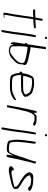

<svg xmlns="http://www.w3.org/2000/svg" viewBox="1160 -1876 794 3155"><g transform="rotate(90 1557.5 -299.0)"><path d="M133 -459C135 -451 140 -445 155 -445H189C209 -445 230 -448 253 -448H263L259 -428C257 -419 255 -403 253 -387V-386C247 -350 240 -303 237 -270L236 -269C233 -254 231 -241 230 -228L226 -203L225 -195V-194C223 -180 221 -168 220 -156L190 14C187 31 195 43 206 43C216 43 226 41 236 38H238C263 36 275 36 278 29V27H221L254 -159C255 -170 258 -183 260 -197C260 -205 262 -215 264 -227C265 -241 268 -255 271 -270C272 -282 274 -301 277 -322C280 -338 282 -356 285 -373C289 -395 291 -417 293 -428L297 -449H307C312 -449 316 -449 321 -450H340C367 -454 391 -454 417 -457H423C434 -459 445 -465 448 -475C448 -484 439 -493 428 -491H426C420 -491 415 -491 411 -490H409C392 -490 375 -487 356 -485H355C355 -485 350 -484 345 -484H329L303 -482L320 -578C323 -595 318 -604 308 -604C301 -604 289 -595 288 -587L269 -482H259C238 -482 220 -479 199 -479H149C143 -478 136 -471 133 -459ZM284 -367Z M584 -659C582 -649 590 -639 602 -639C610 -639 619 -647 621 -656C623 -666 614 -676 604 -676C596 -676 585 -667 584 -659ZM550 -445C541 -395 535 -345 527 -295C525 -283 524 -271 523 -259L521 -243L516 -218C515 -202 513 -182 510 -165C510 -158 508 -149 508 -143L504 -117C499 -84 494 -51 488 -19L476 49C473 67 478 78 488 78C496 78 507 69 508 61L522 -19C528 -52 533 -83 539 -117L541 -135C542 -140 542 -146 542 -150L543 -152C545 -164 546 -180 549 -196C550 -208 552 -221 553 -233V-234C554 -242 555 -249 557 -261C557 -269 560 -279 560 -287V-288C567 -335 574 -383 582 -430L587 -457C591 -481 588 -494 576 -494C559 -494 553 -461 550 -445Z M689 -332C687 -329 688 -326 688 -326L689 -325L700 -303V-300C696 -277 693 -254 689 -231C683 -198 678 -165 674 -133C673 -115 677 -95 685 -88C693 -78 695 -76 703 -79L711 -126L724 -88C725 -84 726 -81 728 -77C734 -73 737 -70 743 -68C746 -64 750 -61 754 -58C763 -54 777 -51 790 -50H791C799 -48 805 -47 812 -47C816 -48 824 -49 831 -49C836 -50 845 -51 850 -52C889 -58 925 -82 951 -107C961 -116 969 -124 977 -133C985 -140 995 -148 1000 -156C1015 -169 1025 -190 1034 -217C1038 -230 1037 -250 1036 -260L1037 -265C1041 -275 1044 -285 1046 -294C1048 -306 1050 -315 1047 -322C1038 -337 1018 -347 994 -355L952 -367C896 -378 842 -391 786 -402C781 -401 775 -400 773 -400L769 -399L767 -401H755L756 -411C761 -443 764 -475 770 -509C770 -516 771 -524 773 -533C777 -566 780 -601 786 -636C786 -643 787 -650 788 -654C787 -654 787 -655 784 -656H756C755 -655 754 -650 753 -645L743 -588C741 -577 739 -566 738 -553L737 -552C735 -538 733 -524 731 -509V-508C728 -493 727 -478 724 -463C721 -448 719 -433 717 -418V-417C716 -412 715 -405 714 -397C712 -386 711 -374 710 -362L709 -356C701 -351 694 -350 689 -334ZM749 -342 750 -344 756 -354H762C767 -354 771 -353 772 -353H778C784 -353 789 -352 794 -351C808 -349 824 -349 841 -344L870 -338C911 -330 953 -323 987 -307L999 -301L1007 -291C1017 -283 1019 -270 1016 -255V-254L1014 -247L1012 -239C1011 -233 1010 -229 1009 -225C1008 -218 1004 -212 1001 -208V-207C988 -188 973 -169 955 -152C935 -133 916 -119 894 -102C878 -89 860 -80 845 -71H843C843 -71 838 -70 837 -70C835 -70 833 -69 827 -69C824 -68 817 -68 814 -67H812C784 -67 763 -78 749 -90L747 -91V-93C740 -107 743 -120 741 -134L742 -139C739 -191 740 -231 743 -290V-291C744 -299 745 -308 746 -318V-319C747 -326 748 -334 749 -342Z M1156 -246C1154 -232 1166 -228 1180 -220C1181 -173 1195 -136 1211 -100H1212L1211 -99C1218 -77 1249 -71 1286 -68C1314 -66 1342 -63 1372 -65H1412C1440 -65 1460 -67 1485 -72C1514 -77 1532 -81 1553 -95L1554 -96H1555C1570 -103 1582 -108 1596 -115C1601 -121 1606 -127 1610 -132C1615 -134 1625 -140 1626 -146C1628 -158 1624 -161 1618 -164H1617C1611 -171 1606 -162 1598 -153L1595 -152C1573 -142 1553 -131 1528 -120C1494 -103 1453 -99 1409 -99H1370C1342 -97 1317 -100 1294 -102C1276 -103 1260 -106 1245 -114C1239 -121 1234 -133 1230 -143C1226 -154 1222 -162 1219 -178C1216 -192 1211 -207 1215 -230L1216 -254L1230 -248H1239C1243 -247 1246 -247 1249 -247H1383C1411 -248 1437 -249 1464 -251H1465C1487 -251 1502 -260 1523 -270C1542 -282 1558 -286 1566 -301V-302C1577 -317 1569 -327 1564 -341L1567 -345L1568 -350C1567 -352 1566 -355 1566 -355L1563 -356C1559 -365 1555 -372 1548 -381C1544 -386 1541 -392 1535 -399H1534L1535 -400C1533 -404 1530 -407 1527 -411C1518 -417 1512 -423 1502 -429C1455 -451 1383 -468 1307 -461C1269 -459 1240 -450 1227 -416V-415H1226C1211 -389 1204 -363 1194 -329L1189 -303C1187 -297 1186 -290 1186 -284V-283C1186 -283 1186 -281 1185 -275L1184 -268L1164 -261C1161 -258 1157 -251 1156 -246ZM1235 -331 1236 -332C1244 -357 1251 -383 1264 -410C1264 -412 1269 -420 1271 -423C1287 -426 1302 -427 1319 -429H1320C1336 -429 1350 -428 1369 -426H1377C1414 -423 1450 -415 1476 -401H1477C1488 -394 1506 -385 1512 -367V-366C1515 -358 1519 -353 1523 -348C1525 -342 1534 -333 1531 -314L1530 -308C1518 -303 1508 -297 1493 -292C1489 -290 1482 -286 1470 -285C1444 -282 1416 -281 1389 -281H1250C1249 -281 1247 -281 1242 -282H1228C1229 -297 1231 -315 1235 -331Z M1709 -19C1713 -19 1718 -18 1724 -18H1743L1756 -88C1763 -130 1773 -173 1782 -214C1786 -231 1788 -244 1794 -261C1796 -273 1799 -284 1803 -299C1807 -321 1813 -348 1821 -369C1828 -393 1839 -410 1847 -428L1849 -429V-430C1856 -439 1868 -462 1888 -467H1890C1892 -467 1897 -468 1903 -468C1905 -468 1911 -469 1917 -469H1933C1938 -468 1942 -468 1948 -468C1952 -468 1953 -467 1955 -467H1957C1959 -466 1969 -465 1973 -463V-462C1976 -461 1983 -459 1987 -457L1995 -452C2002 -449 2012 -446 2020 -446C2031 -446 2029 -447 2033 -450L2037 -451C2044 -453 2050 -472 2041 -475L2031 -480C2017 -497 1985 -499 1953 -502C1949 -502 1943 -502 1936 -503C1930 -503 1920 -503 1915 -502H1914C1913 -502 1910 -503 1909 -503C1905 -502 1898 -502 1895 -501H1894C1873 -498 1866 -490 1852 -474L1829 -448L1835 -480C1838 -496 1832 -505 1822 -505C1813 -505 1803 -495 1801 -481L1798 -466C1797 -459 1796 -452 1793 -442L1792 -436C1791 -429 1789 -423 1788 -418V-417C1785 -404 1782 -393 1778 -378C1776 -369 1774 -358 1772 -349C1764 -304 1752 -254 1743 -208Z M2184 -659C2182 -649 2190 -639 2202 -639C2210 -639 2219 -647 2221 -656C2223 -666 2214 -676 2204 -676C2196 -676 2185 -667 2184 -659ZM2150 -445C2141 -395 2135 -345 2127 -295C2125 -283 2124 -271 2123 -259L2121 -243L2116 -218C2115 -202 2113 -182 2110 -165C2110 -158 2108 -149 2108 -143L2104 -117C2099 -84 2094 -51 2088 -19L2076 49C2073 67 2078 78 2088 78C2096 78 2107 69 2108 61L2122 -19C2128 -52 2133 -83 2139 -117L2141 -135C2142 -140 2142 -146 2142 -150L2143 -152C2145 -164 2146 -180 2149 -196C2150 -208 2152 -221 2153 -233V-234C2154 -242 2155 -249 2157 -261C2157 -269 2160 -279 2160 -287V-288C2167 -335 2174 -383 2182 -430L2187 -457C2191 -481 2188 -494 2176 -494C2159 -494 2153 -461 2150 -445Z M2308 -472C2302 -429 2297 -384 2290 -338C2287 -322 2285 -308 2284 -292C2276 -222 2272 -151 2284 -99L2285 -98V-97C2287 -67 2288 -52 2304 -39C2312 -32 2324 -24 2338 -24H2341C2352 -20 2368 -17 2382 -17H2385C2412 -11 2450 -13 2475 -20C2487 -28 2498 -45 2509 -65L2539 -124L2528 -62C2527 -57 2526 -53 2527 -51V-49C2526 -44 2525 -39 2526 -37L2523 -24C2522 -20 2523 -18 2523 -15L2522 -12C2531 -6 2540 -7 2547 -13H2551C2553 -13 2562 -22 2564 -33V-35C2566 -41 2568 -46 2569 -52L2570 -59C2570 -64 2571 -68 2572 -72C2574 -84 2577 -93 2580 -105C2582 -116 2585 -129 2587 -141L2594 -179C2602 -213 2608 -246 2618 -279C2620 -289 2622 -299 2625 -309L2628 -325C2633 -340 2635 -356 2639 -371C2648 -409 2660 -442 2668 -478C2669 -482 2670 -484 2671 -489L2664 -488H2663C2657 -488 2655 -489 2655 -489H2648L2647 -495C2647 -496 2643 -499 2639 -499L2638 -495C2636 -488 2635 -482 2633 -474C2632 -469 2630 -462 2629 -458V-457C2614 -408 2597 -359 2579 -311C2550 -233 2526 -131 2484 -61L2482 -58C2468 -54 2457 -48 2441 -48C2436 -47 2428 -47 2423 -47H2422C2414 -48 2408 -49 2403 -49H2402L2381 -52C2370 -53 2320 -52 2321 -83C2320 -90 2317 -96 2315 -110C2307 -161 2313 -231 2320 -295C2320 -309 2323 -325 2325 -339C2331 -381 2336 -421 2341 -461C2342 -478 2339 -489 2328 -490C2317 -490 2309 -482 2308 -473ZM2404 -4Z M2712 -80C2711 -74 2717 -61 2724 -54C2727 -53 2730 -54 2738 -54H2740C2745 -52 2747 -51 2753 -47C2760 -47 2770 -47 2778 -48H2781C2798 -44 2818 -51 2840 -55C2904 -70 2969 -79 3029 -100C3059 -113 3076 -120 3086 -147V-154C3086 -157 3087 -160 3087 -162C3086 -164 3084 -172 3082 -177L3083 -180C3086 -189 3079 -197 3069 -206C3049 -224 3032 -232 3008 -248C2982 -262 2957 -279 2933 -295C2913 -307 2899 -323 2885 -340L2875 -348V-351C2875 -352 2873 -353 2872 -357V-358C2871 -365 2867 -370 2863 -378L2858 -387C2866 -391 2874 -396 2882 -401H2885C2892 -401 2896 -405 2905 -409L2921 -413C2922 -413 2924 -414 2927 -414H2937C2941 -414 2944 -413 2945 -413C2951 -413 2955 -412 2959 -412H2961C2989 -407 3017 -407 3040 -393C3046 -386 3048 -382 3052 -377V-374C3057 -369 3072 -363 3083 -364H3084C3101 -364 3113 -372 3115 -386C3115 -411 3070 -425 3043 -433L3044 -434C3040 -435 3040 -435 3039 -435H3038L3021 -438V-439C3014 -442 3004 -443 2994 -444C2987 -444 2978 -445 2969 -445L2959 -446L2950 -447C2943 -447 2933 -448 2926 -448H2903C2866 -448 2837 -441 2827 -421L2826 -420V-419C2821 -412 2818 -409 2815 -403C2815 -401 2813 -398 2813 -398C2811 -389 2813 -385 2814 -381L2812 -370C2815 -361 2828 -342 2835 -334L2847 -319C2861 -302 2881 -286 2900 -274L2919 -262L2920 -261C2930 -254 2941 -248 2952 -239L2964 -232L2968 -231L2982 -222C2995 -215 3006 -211 3017 -201C3024 -197 3034 -186 3040 -181C3043 -177 3047 -171 3046 -160V-155L3048 -152L3058 -141L3041 -136C3039 -135 3038 -134 3031 -133C3011 -129 2991 -121 2968 -116L2940 -110H2939C2932 -109 2923 -107 2914 -105C2896 -101 2879 -99 2864 -95H2863L2826 -89L2822 -90C2821 -90 2815 -91 2814 -91H2812C2810 -92 2806 -92 2802 -92C2798 -92 2788 -93 2783 -94C2782 -105 2780 -114 2778 -127C2776 -128 2777 -128 2774 -129C2749 -128 2718 -108 2715 -90V-88C2713 -86 2713 -85 2713 -83Z"/></g></svg>

Font: Scribbler
Style: HLIta
Weight: 100
Designer: Mew Too
Foundry: Cannot Into Space Fonts
Version: Version 1.001